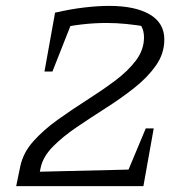

<svg xmlns="http://www.w3.org/2000/svg" viewBox="-20 -632 635 652"><path d="M35 0 49 -68Q59 -114 93.5 -152.5Q128 -191 175.5 -225Q223 -259 274 -291.5Q325 -324 369.5 -357Q414 -390 441.5 -426.5Q469 -463 469 -505Q469 -548 434 -570L480 -541Q444 -547 410 -550.5Q376 -554 342 -554Q258 -554 171 -534L167 -589Q219 -601 265.5 -606.5Q312 -612 351 -612Q439 -612 488.5 -583Q538 -554 538 -498Q538 -450 509.5 -409.5Q481 -369 436 -333.5Q391 -298 340 -265.5Q289 -233 241 -200.5Q193 -168 159.5 -134Q126 -100 118 -62L105 0ZM67 0 77 -48 455 -57 445 0ZM393 0 475 -196H502L467 0ZM131 -389 167 -589H237L158 -389Z"/></svg>

Font: Piazzolla Thin Light
Style: Italic
Weight: 300
Italic angle: -11.3°
Version: Version 2.005